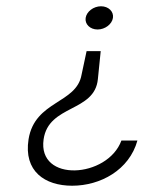

<svg xmlns="http://www.w3.org/2000/svg" viewBox="-20 -596 477 612"><path d="M71 -152C55 -50 123 -4 210 -4C300 -4 392 -54 418 -148H367C323 -28 99 -13 119 -152C135 -263 282 -238 292 -344L301 -433H256L240 -358C224 -265 91 -276 71 -152ZM253 -539C250 -519 267 -502 291 -502C315 -502 337 -519 340 -539C343 -559 326 -576 302 -576C278 -576 256 -559 253 -539Z"/></svg>

Font: Charger Sport
Style: HLExtObl
Weight: 100
Designer: Jasper
Foundry: Cannot Into Space Fonts
Version: Version 1.1